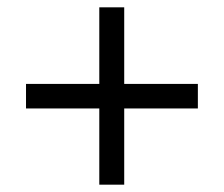

<svg xmlns="http://www.w3.org/2000/svg" viewBox="-20 -615 612 524"><path d="M319 -386H520V-319H319V-111H251V-319H51V-386H251V-595H319Z"/></svg>

Font: Stephens Clock
Style: Regular
Weight: 400
Designer: Peter Wiegel (catfonts.de) with slight modifications by DT1.org
Version: Version 0.9.1